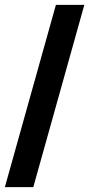

<svg xmlns="http://www.w3.org/2000/svg" viewBox="-20 -740 367 790"><path d="M0 30 210 -720H327L117 30Z"/></svg>

Font: Radio Canada Condensed SemiBold
Style: Regular
Weight: 600
Width: 3
Designer: Charles Daoud, Etienne Aubert Bonn, Alexandre Saumier Demers, Jacques Le Bailly
Foundry: Radio-Canada
Version: Version 2.104; ttfautohint (v1.8.4.7-5d5b);gftools[0.9.28.de